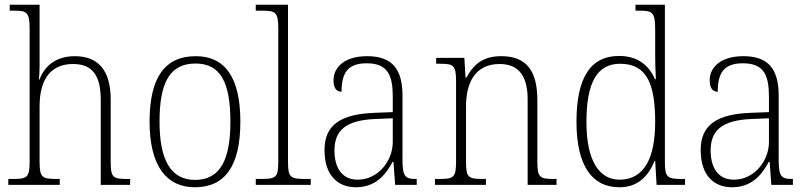

<svg xmlns="http://www.w3.org/2000/svg" viewBox="-20 -780 3410 810"><path d="M15 0H232V-25H220C158 -25 147 -30 147 -98V-331C147 -452 199 -510 288 -510C372 -510 405 -459 405 -358V0H529V-25H518C456 -25 447 -31 447 -98V-360C447 -486 392 -543 296 -543C209 -543 166 -495 146 -444H144C145 -456 147 -478 147 -497V-760H21V-735H40C92 -735 105 -729 105 -660V-99C105 -30 94 -25 32 -25H15Z M802 10C928 10 994 -78 994 -267C994 -455 928 -543 806 -543C676 -543 611 -454 611 -267C611 -79 683 10 802 10ZM803 -21C698 -21 653 -109 653 -267C653 -430 695 -512 805 -512C910 -512 952 -433 952 -267C952 -113 913 -21 803 -21Z M1059 0H1291V-25H1272C1205 -25 1195 -30 1195 -98V-760H1059V-735H1085C1141 -735 1154 -730 1154 -660V-98C1154 -30 1144 -25 1077 -25H1059Z M1481 10C1567 10 1609 -46 1636 -97H1640L1647 0H1738V-25H1734C1687 -25 1678 -38 1678 -109V-377C1678 -489 1634 -543 1529 -543C1430 -543 1387 -493 1387 -442C1387 -409 1399 -393 1421 -393C1421 -470 1445 -513 1527 -513C1618 -513 1637 -460 1637 -371V-307L1561 -304C1416 -299 1349 -252 1349 -147C1349 -40 1405 10 1481 10ZM1489 -22C1420 -22 1391 -76 1391 -145C1391 -225 1433 -273 1564 -278L1637 -281V-181C1637 -101 1575 -22 1489 -22Z M1815 0H2030V-25H2019C1956 -25 1946 -30 1946 -98V-331C1946 -432 1985 -510 2088 -510C2175 -510 2206 -450 2206 -361V0H2328V-25H2319C2257 -25 2247 -30 2247 -99V-357C2247 -484 2199 -543 2095 -543C2027 -543 1983 -518 1948 -453H1944L1939 -536H1820V-511H1836C1892 -511 1904 -506 1904 -438V-99C1904 -30 1894 -25 1831 -25H1815Z M2593 10C2671 10 2715 -36 2742 -102H2744L2750 0H2870V-25H2857C2797 -25 2785 -31 2785 -95V-760H2661V-735H2676C2731 -735 2744 -730 2744 -658V-548C2744 -517 2745 -480 2747 -446H2743C2717 -506 2669 -544 2591 -544C2474 -544 2412 -456 2412 -267C2412 -77 2480 10 2593 10ZM2595 -22C2508 -21 2454 -102 2454 -265C2454 -430 2498 -511 2596 -511C2709 -511 2744 -426 2744 -265C2744 -112 2697 -23 2595 -22Z M3068 10C3154 10 3196 -46 3223 -97H3227L3234 0H3325V-25H3321C3274 -25 3265 -38 3265 -109V-377C3265 -489 3221 -543 3116 -543C3017 -543 2974 -493 2974 -442C2974 -409 2986 -393 3008 -393C3008 -470 3032 -513 3114 -513C3205 -513 3224 -460 3224 -371V-307L3148 -304C3003 -299 2936 -252 2936 -147C2936 -40 2992 10 3068 10ZM3076 -22C3007 -22 2978 -76 2978 -145C2978 -225 3020 -273 3151 -278L3224 -281V-181C3224 -101 3162 -22 3076 -22Z"/></svg>

Font: Noto Serif Devanagari SemiCondensed ExtraLight
Style: Regular
Weight: 200
Width: 4
Designer: Universal Thirst, Indian Type Foundry and the Monotype Design Team
Foundry: Monotype Imaging Inc.
Version: Version 2.004